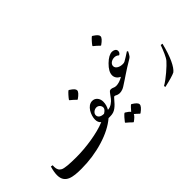

<svg xmlns="http://www.w3.org/2000/svg" viewBox="-114 -1887 2664 2664"><g transform="rotate(-45 1218.0 -555.5)"><path d="M998 -701H1006C1062 -740 1089 -772 1089 -795C1089 -818 1072 -841 1011 -880H1002C985 -869 932 -810 915 -784V-775C942 -754 970 -729 998 -701Z M362 17C512 17 656 -4 794 -46C933 -88 1042 -145 1124 -215H1150C1211 -215 1224 -223 1224 -271C1224 -282 1221 -293 1213 -298C1209 -301 1205 -302 1199 -302C1222 -342 1234 -384 1234 -429C1234 -489 1197 -545 1132 -545C1035 -545 976 -415 976 -333C976 -295 988 -267 1013 -247C859 -182 613 -147 429 -147C287 -147 199 -155 164 -173C129 -191 112 -223 112 -269C112 -282 112 -292 113 -301L83 -306C66 -248 58 -199 58 -160C58 0 197 17 362 17ZM1122 -302C1065 -302 1026 -326 1026 -369C1026 -409 1070 -440 1108 -440C1151 -440 1178 -403 1178 -370C1178 -347 1159 -324 1122 -302Z M1326 70H1335C1377 40 1403 14 1412 -7C1432 9 1453 28 1476 51H1485C1538 13 1565 -19 1565 -44C1565 -71 1539 -95 1486 -128H1478C1466 -121 1431 -83 1407 -54C1395 -72 1372 -89 1339 -109H1330C1314 -100 1260 -39 1243 -14V-5C1269 16 1297 41 1326 70Z M1174 -217C1247 -217 1299 -265 1369 -349C1382 -365 1391 -373 1398 -373C1417 -373 1433 -350 1476 -350C1509 -350 1539 -377 1539 -417C1539 -438 1528 -456 1509 -456C1480 -456 1459 -476 1431 -476C1422 -476 1414 -474 1406 -470C1392 -462 1356 -405 1336 -381C1310 -349 1260 -304 1200 -302C1182 -301 1150 -285 1150 -248C1150 -226 1164 -217 1174 -217Z M1758 -1002H1766C1822 -1041 1849 -1073 1849 -1096C1849 -1119 1832 -1142 1771 -1181H1762C1745 -1170 1692 -1111 1675 -1085V-1076C1702 -1055 1730 -1030 1758 -1002Z M1476 -349C1497 -349 1518 -353 1539 -361C1564 -371 1572 -376 1658 -433C1674 -444 1692 -456 1713 -470C1768 -507 1840 -553 1894 -584C1915 -596 1929 -606 1935 -615C1949 -636 1962 -657 1972 -680L1958 -690C1920 -665 1863 -628 1834 -613C1821 -606 1808 -605 1794 -605C1763 -605 1737 -612 1717 -623C1692 -636 1678 -657 1678 -680C1678 -724 1726 -755 1775 -755C1796 -755 1821 -749 1841 -729H1848C1868 -741 1878 -758 1878 -781C1878 -819 1836 -833 1808 -833C1766 -833 1717 -807 1662 -753C1606 -698 1578 -648 1578 -600C1578 -555 1607 -519 1650 -499C1603 -470 1556 -455 1509 -455C1478 -455 1447 -429 1447 -388C1447 -360 1465 -349 1476 -349Z M1987 37C2098 12 2172 -9 2208 -28C2267 -74 2332 -206 2383 -416L2353 -421C2322 -335 2285 -246 2253 -209C2210 -158 2068 -32 1983 14Z"/></g></svg>

Font: Noto Nastaliq Urdu
Style: Regular
Weight: 400
Designer: Monotype Design Team (Patrick Giasson: type design, Kamal Mansour: OpenType code, Glenda Bellarosa). Updated by Simon Co
Foundry: Monotype Imaging Inc., Simon Cozens
Version: Version 3.009